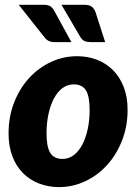

<svg xmlns="http://www.w3.org/2000/svg" viewBox="-20 -756 568 784"><path d="M235 -107Q261 -107 281.5 -122.8Q302 -138.5 316.2 -165.8Q330.5 -193 338.2 -229.2Q346 -265.5 346 -306.5Q346 -363 330.8 -387.2Q315.5 -411.5 281 -411.5Q255 -411.5 234.5 -395.8Q214 -380 199.8 -353Q185.5 -326 177.8 -289.5Q170 -253 170 -212Q170 -156.5 185.2 -131.8Q200.5 -107 235 -107ZM221 8Q177.5 8 139.8 -6.5Q102 -21 74.2 -48.8Q46.5 -76.5 30.8 -117.2Q15 -158 15 -211Q15 -280 37.8 -337.8Q60.5 -395.5 99 -437.5Q137.5 -479.5 188.2 -503Q239 -526.5 295 -526.5Q338.5 -526.5 376 -512Q413.5 -497.5 441.2 -469.8Q469 -442 485 -401.2Q501 -360.5 501 -307.5Q501 -239.5 478.2 -181.8Q455.5 -124 417 -81.8Q378.5 -39.5 327.8 -15.8Q277 8 221 8ZM323 -736.5Q344.5 -736.5 354.5 -728.8Q364.5 -721 370 -706.5L409.5 -584H351.5Q335.5 -584 325.5 -588.2Q315.5 -592.5 308 -605L231 -736.5ZM157.5 -736.5Q168 -736.5 175.5 -734.5Q183 -732.5 188.2 -728.5Q193.5 -724.5 197.2 -719Q201 -713.5 204.5 -706.5L271.5 -584H204.5Q188.5 -584 179 -588.8Q169.5 -593.5 160.5 -605L56.5 -736.5Z"/></svg>

Font: Lato ExtraBold
Style: Italic
Weight: 800
Italic angle: -7°
Designer: Lukasz Dziedzic with Adam Twardoch and Botio Nikoltchev
Foundry: tyPoland Lukasz Dziedzic
Version: Version 2.015; 2015-08-06; http://www.latofonts.com/